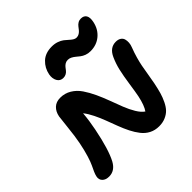

<svg xmlns="http://www.w3.org/2000/svg" viewBox="-206 -1060 1202 1202"><g transform="rotate(-45 395.0 -459.0)"><path d="M331.1 -683.1Q303.2 -683.1 290.3 -706.5Q277.3 -730 283.2 -762.2Q292.5 -809.6 326.4 -841.8Q360.4 -874 418 -874Q443.4 -874 464.1 -866.7Q484.9 -859.4 498.3 -849.1Q511.7 -838.9 522.7 -828.4Q533.7 -817.9 545.2 -810.5Q556.6 -803.2 567.9 -803.2Q581.5 -803.2 592.3 -810.1Q603 -816.9 610.6 -826.4Q618.2 -835.9 625.7 -845.7Q633.3 -855.5 644.5 -862.3Q655.8 -869.1 669.9 -869.1Q696.3 -869.1 707.3 -851.1Q718.3 -833 710.9 -797.9Q699.7 -744.6 661.6 -712.9Q623.5 -681.2 569.8 -681.2Q548.8 -681.2 531.5 -687.7Q514.2 -694.3 502.2 -703.6Q490.2 -712.9 479.5 -721.9Q468.8 -731 456.3 -737.5Q443.8 -744.1 430.2 -744.1Q416 -744.1 405.8 -737.8Q395.5 -731.4 388.4 -722.7Q381.3 -713.9 374.5 -704.8Q367.7 -695.8 356.7 -689.5Q345.7 -683.1 331.1 -683.1ZM97.2 -43.9Q66.9 -43.9 51.3 -60.1Q35.6 -76.2 41 -101.1Q43.5 -113.8 51.5 -132.3Q59.6 -150.9 69.1 -169.9Q78.6 -189 91.1 -229.5Q103.5 -270 113.8 -321.8Q123.5 -370.1 131.3 -446Q139.2 -522 141.1 -532.2Q147.9 -567.9 170.2 -588.9Q192.4 -609.9 229 -609.9Q269 -609.9 302.2 -589.8Q335.4 -569.8 358.4 -536.1Q381.3 -502.4 400.4 -461.4Q419.4 -420.4 435.8 -376Q452.1 -331.5 467.5 -292.2Q482.9 -252.9 502.7 -220Q522.5 -187 544.9 -171.9Q566.9 -202.1 581.1 -269Q587.4 -300.3 596.7 -364.3Q606 -428.2 616 -471.4Q626 -514.6 644 -554.2Q669.9 -611.8 722.2 -611.8Q743.2 -611.8 756.6 -603Q770 -594.2 774.2 -579.8Q778.3 -565.4 777.1 -548.8Q775.9 -532.2 769 -515.1Q755.9 -481.4 746.3 -447.3Q736.8 -413.1 732.4 -389.9Q728 -366.7 721.2 -325Q714.4 -283.2 709 -255.9Q700.7 -215.3 692.4 -186.5Q684.1 -157.7 670.4 -129.4Q656.7 -101.1 639.9 -83.7Q623 -66.4 597.9 -55.7Q572.8 -44.9 541 -44.9Q504.9 -44.9 476.1 -59.8Q447.3 -74.7 426.8 -101.1Q406.2 -127.4 389.9 -159.9Q373.5 -192.4 358.9 -231Q344.2 -269.5 330.8 -305.4Q317.4 -341.3 299.3 -378.2Q281.2 -415 261.2 -439.9Q256.3 -378.9 243.2 -314Q213.4 -164.1 176.8 -96.2Q147.9 -43.9 97.2 -43.9Z"/></g></svg>

Font: Shantell Sans Irregular
Style: Italic
Weight: 600
Italic angle: -11.31°
Designer: Stephen Nixon, Anya Danilova, Shantell Martin
Foundry: Arrow Type
Version: Version 1.006;[9816181b4]